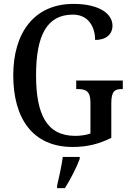

<svg xmlns="http://www.w3.org/2000/svg" viewBox="-20 -744 673 985"><path d="M353 10C428 10 490 -6 551 -37V-215C551 -277 570 -287 604 -287H610V-331H371V-287H380C419 -287 444 -277 444 -219V-59C421 -51 393 -47 366 -47C219 -47 165 -158 165 -358C165 -563 221 -669 354 -669C435 -669 468 -604 468 -539C524 -539 557 -568 557 -612C557 -675 487 -724 357 -724C154 -724 48 -574 48 -358C48 -137 147 10 353 10ZM273 208V221H313C340 179 374 113 389 71V61H302C296 109 283 164 273 208Z"/></svg>

Font: Noto Serif Myanmar Condensed Medium
Style: Regular
Weight: 500
Width: 3
Designer: Ben Mitchell and the Monotype Design Team
Foundry: Monotype Imaging Inc.
Version: Version 2.106